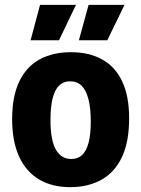

<svg xmlns="http://www.w3.org/2000/svg" viewBox="-20 -757 582 791"><path d="M270 14Q194 14 140.5 -18Q87 -50 58.5 -112.5Q30 -175 30 -266Q30 -360 59.5 -421.5Q89 -483 143.5 -512.5Q198 -542 272 -542Q347 -542 401 -512Q455 -482 483.5 -421.5Q512 -361 512 -269Q512 -172 482 -109Q452 -46 397 -16Q342 14 270 14ZM273 -102Q301 -102 318.5 -118.5Q336 -135 345 -169.5Q354 -204 354 -256Q354 -311 344.5 -348Q335 -385 316.5 -403.5Q298 -422 268 -422Q242 -422 224 -405Q206 -388 197 -352.5Q188 -317 188 -263Q188 -180 210 -141Q232 -102 273 -102ZM223 -591H106L145 -737H293ZM422 -591H305L345 -737H493Z"/></svg>

Font: Bricolage Grotesque SemiCondensed ExtraBold
Style: Regular
Weight: 800
Width: 4
Designer: Mathieu Triay
Foundry: Atelier Triay
Version: Version 1.001;gftools[0.9.33.dev8+g029e19f]